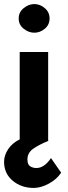

<svg xmlns="http://www.w3.org/2000/svg" viewBox="-25 -693 335 945"><path d="M141 232Q80 232 37.5 196.5Q-5 161 -5 103Q-5 72 15 41.5Q35 11 72 -7V-437H212V-1L214 0Q167 19 138.5 39Q110 59 110 92Q110 117 123.5 125.5Q137 134 154 134Q193 134 226 85L276 157Q254 190 215 211Q176 232 141 232ZM67 -602Q67 -633 91.5 -653Q116 -673 144 -673Q172 -673 195.5 -653Q219 -633 219 -602Q219 -571 195.5 -551.5Q172 -532 144 -532Q116 -532 91.5 -551.5Q67 -571 67 -602Z"/></svg>

Font: Reem Kufi
Style: Bold
Weight: 700
Designer: Khaled Hosny
Version: Version 1.001